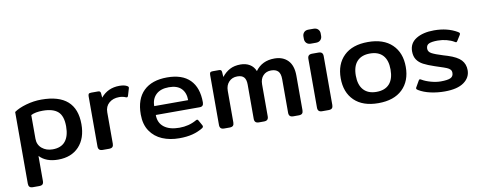

<svg xmlns="http://www.w3.org/2000/svg" viewBox="-71 -1028 3961 1578"><g transform="rotate(-10 1910.0 -239.0)"><path d="M59 166V-432Q97 -459 160.5 -477Q224 -495 288 -495Q578 -495 578 -239Q578 -121 514.5 -53Q451 15 340 15Q239 15 185 -43V166Q185 185 176.5 193.5Q168 202 147 202H96Q76 202 67.5 193Q59 184 59 166ZM451 -243Q451 -330 410 -366.5Q369 -403 284 -403Q221 -403 185 -384V-187Q185 -136 221 -106Q257 -76 310 -76Q381 -76 416 -119Q451 -162 451 -243Z M676 -36V-453Q676 -468 681 -474Q686 -480 702 -480H759Q770 -480 775 -475.5Q780 -471 781 -460L784 -424Q843 -495 939 -495Q983 -495 1006 -480Q1012 -476 1013.5 -471.5Q1015 -467 1013 -461L995 -401Q992 -391 984 -391L976 -393Q952 -404 921 -404Q870 -404 837 -375.5Q804 -347 804 -298V-36Q804 -18 795.5 -9Q787 0 766 0H714Q694 0 685 -9Q676 -18 676 -36Z M1072 -232Q1072 -361 1141 -428Q1210 -495 1337 -495Q1463 -495 1527.5 -430Q1592 -365 1592 -242Q1592 -207 1560 -207H1193Q1193 -141 1239 -105.5Q1285 -70 1367 -70Q1446 -70 1509 -106Q1516 -110 1520 -110Q1527 -110 1531 -101L1555 -58Q1558 -52 1558 -47Q1558 -40 1549 -34Q1508 -9 1460.5 3Q1413 15 1351 15Q1273 15 1210 -11.5Q1147 -38 1109.5 -93.5Q1072 -149 1072 -232ZM1476 -281Q1476 -343 1441.5 -378Q1407 -413 1338 -413Q1268 -413 1230.5 -377Q1193 -341 1193 -281Z M1690 -36V-453Q1690 -468 1695 -474Q1700 -480 1716 -480H1769Q1780 -480 1785 -475.5Q1790 -471 1791 -460L1794 -418Q1823 -455 1860.5 -475Q1898 -495 1950 -495Q1994 -495 2026.5 -475.5Q2059 -456 2074 -418Q2129 -495 2233 -495Q2304 -495 2345.5 -452Q2387 -409 2387 -324V-36Q2387 -18 2378.5 -9Q2370 0 2349 0H2305Q2285 0 2276 -9Q2267 -18 2267 -36V-317Q2267 -363 2247.5 -383Q2228 -403 2189 -403Q2148 -403 2122.5 -376Q2097 -349 2097 -303V-36Q2097 -18 2088 -9Q2079 0 2059 0H2018Q1998 0 1989 -9Q1980 -18 1980 -36V-322Q1980 -364 1962.5 -383.5Q1945 -403 1907 -403Q1864 -403 1837 -374.5Q1810 -346 1810 -300V-36Q1810 -18 1801.5 -9Q1793 0 1772 0H1728Q1708 0 1699 -9Q1690 -18 1690 -36Z M2500 -611V-632Q2500 -652 2513 -666Q2526 -680 2550 -680H2593Q2617 -680 2630.5 -666Q2644 -652 2644 -632V-611Q2644 -591 2630.5 -577Q2617 -563 2593 -563H2550Q2526 -563 2513 -577Q2500 -591 2500 -611ZM2508 -36V-443Q2508 -462 2517 -471Q2526 -480 2546 -480H2598Q2618 -480 2627 -471Q2636 -462 2636 -443V-36Q2636 -18 2627.5 -9Q2619 0 2598 0H2546Q2526 0 2517 -9Q2508 -18 2508 -36Z M2742 -240Q2742 -358 2812.5 -426.5Q2883 -495 3013 -495Q3143 -495 3214 -426.5Q3285 -358 3285 -240Q3285 -122 3214 -53.5Q3143 15 3013 15Q2883 15 2812.5 -53.5Q2742 -122 2742 -240ZM3158 -240Q3158 -318 3121 -358.5Q3084 -399 3013 -399Q2943 -399 2905.5 -358.5Q2868 -318 2868 -240Q2868 -162 2905.5 -120.5Q2943 -79 3013 -79Q3084 -79 3121 -120Q3158 -161 3158 -240Z M3351 -35Q3338 -42 3338 -50Q3338 -56 3342 -61L3370 -110Q3375 -119 3380 -119Q3385 -119 3393 -114Q3423 -96 3467 -84Q3511 -72 3548 -72Q3605 -72 3629.5 -83.5Q3654 -95 3654 -125Q3654 -142 3644.5 -152.5Q3635 -163 3616 -171Q3597 -179 3553 -193Q3553 -193 3520 -204Q3463 -223 3429 -241Q3395 -259 3376.5 -286.5Q3358 -314 3358 -356Q3358 -424 3415.5 -459.5Q3473 -495 3565 -495Q3677 -495 3758 -447Q3771 -440 3771 -432Q3771 -427 3766 -419L3739 -376Q3733 -367 3729 -367Q3725 -367 3717 -372Q3691 -388 3654.5 -397.5Q3618 -407 3581 -407Q3531 -407 3507.5 -396.5Q3484 -386 3484 -356Q3484 -330 3511.5 -315Q3539 -300 3607 -279L3640 -269Q3718 -244 3749.5 -210Q3781 -176 3781 -125Q3781 -63 3726.5 -24Q3672 15 3566 15Q3506 15 3449 2.5Q3392 -10 3351 -35Z"/></g></svg>

Font: Mitr
Style: Regular
Weight: 400
Designer: Thanarat Vachiruckul
Foundry: Cadson Demak
Version: Version 1.002